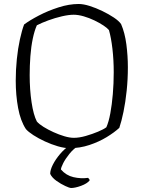

<svg xmlns="http://www.w3.org/2000/svg" viewBox="-20 -744 722 964"><path d="M329 0Q303 0 270.5 -9.5Q238 -19 205.5 -34Q173 -49 147.5 -65.5Q122 -82 110 -96Q83 -137 71 -201.5Q59 -266 59 -339Q59 -393 64.5 -447Q70 -501 80 -546.5Q90 -592 101 -621Q129 -642 175 -666Q221 -690 274 -707Q327 -724 375 -724Q399 -724 430.5 -714Q462 -704 494 -688.5Q526 -673 551.5 -656Q577 -639 588 -623Q607 -579 614.5 -521Q622 -463 622 -406Q622 -346 616 -288.5Q610 -231 600 -182.5Q590 -134 579 -102Q554 -79 515.5 -55.5Q477 -32 429 -16Q381 0 329 0ZM351 -52Q378 -52 411 -61.5Q444 -71 472.5 -83Q501 -95 514 -105Q526 -132 534 -175.5Q542 -219 546.5 -272Q551 -325 551 -381Q551 -443 544.5 -499Q538 -555 527 -593Q519 -603 499.5 -616Q480 -629 454 -641.5Q428 -654 400.5 -662Q373 -670 350 -670Q325 -670 290.5 -662Q256 -654 222 -641.5Q188 -629 165 -617Q153 -590 144.5 -549.5Q136 -509 132.5 -461.5Q129 -414 129 -367Q129 -294 138.5 -230.5Q148 -167 165 -134Q176 -121 198.5 -107Q221 -93 248.5 -80.5Q276 -68 303 -60Q330 -52 351 -52ZM336 200Q330 200 308 190Q286 180 263.5 164Q241 148 232 129Q232 109 245.5 82.5Q259 56 281 30Q303 4 329 -14H376Q349 3 328.5 28.5Q308 54 297 76Q286 98 286 107Q312 137 349 145.5Q386 154 422 149Q424 151 427 154Q430 157 430 162Q417 178 387 189Q357 200 336 200Z"/></svg>

Font: Texturina 72pt ExtraLight
Style: Regular
Weight: 200
Designer: Guillermo Torres Carreño
Foundry: Omnibus-Type
Version: Version 1.002; ttfautohint (v1.8.3)